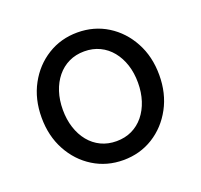

<svg xmlns="http://www.w3.org/2000/svg" viewBox="-98 -628 780 746"><g transform="rotate(-20 292.0 -254.5)"><path d="M136.7 -253.9Q136.7 -294.4 147.7 -328.1Q158.7 -361.8 179.2 -387Q199.7 -412.1 228.3 -425.8Q256.8 -439.5 292 -439.5Q327.1 -439.5 355.7 -425.8Q384.3 -412.1 404.8 -387Q425.3 -361.8 436.3 -328.1Q447.3 -294.4 447.3 -253.9Q447.3 -213.9 436.3 -179.9Q425.3 -146 404.8 -120.8Q384.3 -95.7 355.7 -82Q327.1 -68.4 292 -68.4Q256.8 -68.4 228.3 -82Q199.7 -95.7 179.2 -120.8Q158.7 -146 147.7 -179.9Q136.7 -213.9 136.7 -253.9ZM48.8 -253.9Q48.8 -177.7 81.1 -118.2Q113.3 -58.6 168.5 -24.4Q223.6 9.8 292 9.8Q360.8 9.8 415.8 -24.4Q470.7 -58.6 502.9 -118.2Q535.2 -177.7 535.2 -253.9Q535.2 -330.1 502.9 -389.6Q470.7 -449.2 415.8 -483.4Q360.8 -517.6 292 -517.6Q223.6 -517.6 168.5 -483.4Q113.3 -449.2 81.1 -389.6Q48.8 -330.1 48.8 -253.9Z"/></g></svg>

Font: Giphurs
Style: Regular
Weight: 400
Version: Version 2.010